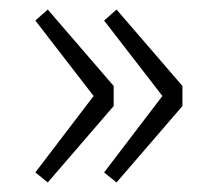

<svg xmlns="http://www.w3.org/2000/svg" viewBox="-20 -453 445 402"><path d="M80 -71 54 -92 176 -252 54 -410 80 -433 218 -273V-231ZM224 -71 198 -92 320 -252 198 -410 224 -433 362 -273V-231Z"/></svg>

Font: Assistant ExtraLight Light
Style: Regular
Weight: 300
Version: Version 3.000